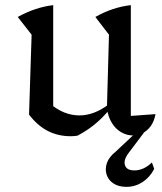

<svg xmlns="http://www.w3.org/2000/svg" viewBox="-20 -521 629 747"><path d="M489 -70 585 -77Q580 -49 566.5 -30.5Q553 -12 535 -3Q517 6 497 6Q474 6 452.5 -6Q431 -18 416 -41.5Q401 -65 396 -99L404 -386L351 -455Q418 -493 489 -501ZM281 7Q274 8 267.5 8.5Q261 9 255 9Q206 9 166 -11.5Q126 -32 93 -75L172 -120Q227 -72 289 -72Q346 -72 403 -115L406 -95Q378 -61 347 -36Q316 -11 281 7ZM93 -75 103 -386 49 -455Q118 -493 187 -501V-88ZM472 206Q441 206 421 192.5Q401 179 394.5 157.5Q388 136 396 113Q404 90 429 70L526 -21H552L482 72Q460 100 466 121Q472 142 503 142Q521 142 538.5 134Q556 126 571 111L580 136Q563 169 534.5 187.5Q506 206 472 206Z"/></svg>

Font: Piazzolla Thin Medium
Style: Regular
Weight: 500
Version: Version 2.005